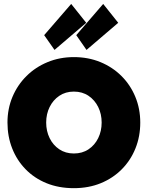

<svg xmlns="http://www.w3.org/2000/svg" viewBox="-20 -970 786 1002"><path d="M221 -330.5Q221 -286 239 -249.2Q257 -212.5 289.5 -190.8Q322 -169 365.5 -169Q409.5 -169 442 -190.8Q474.5 -212.5 492.5 -249.2Q510.5 -286 510.5 -330.5Q510.5 -375 492.5 -411.5Q474.5 -448 442 -470Q409.5 -492 365.5 -492Q322 -492 289.5 -470Q257 -448 239 -411.5Q221 -375 221 -330.5ZM19 -330.5Q19 -402.5 45.2 -464.8Q71.5 -527 118.5 -573.5Q165.5 -620 228.8 -646Q292 -672 365.5 -672Q440.5 -672 503.8 -646Q567 -620 613.8 -573.5Q660.5 -527 686.2 -464.8Q712 -402.5 712 -330.5Q712 -258 687 -195.8Q662 -133.5 615.8 -86.8Q569.5 -40 506 -14Q442.5 12 365.5 12Q286.5 12 222.8 -14Q159 -40 113.5 -86.8Q68 -133.5 43.5 -195.8Q19 -258 19 -330.5ZM431.5 -709.5 378 -786.5 518.5 -949.5 597 -851ZM264.5 -709.5 210.5 -786.5 351.5 -949.5 430 -851Z"/></svg>

Font: League Spartan Thin Black
Style: Regular
Weight: 900
Version: Version 2.002